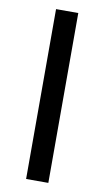

<svg xmlns="http://www.w3.org/2000/svg" viewBox="-85 -784 450 826"><g transform="rotate(10 139.5 -371.0)"><path d="M91 -742H188.1V0H91Z"/></g></svg>

Font: iiserrat Thin
Style: Regular
Weight: 100
Designer: Akira Ohta
Foundry: Akira Ohta
Version: Version 1.200;Glyphs 3.3.1 (3343)